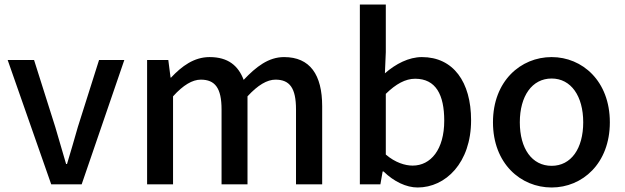

<svg xmlns="http://www.w3.org/2000/svg" viewBox="-20 -817 2772 851"><path d="M207 0H342L531 -551H419L325 -254C310 -200 293 -144 277 -90H273C257 -144 241 -200 225 -254L131 -551H14Z M632 0H747V-390C792 -440 833 -464 870 -464C933 -464 962 -427 962 -332V0H1077V-390C1123 -440 1164 -464 1201 -464C1264 -464 1292 -427 1292 -332V0H1408V-346C1408 -486 1354 -564 1239 -564C1170 -564 1115 -521 1060 -463C1036 -526 991 -564 909 -564C840 -564 786 -524 738 -473H736L726 -551H632Z M1831 14C1955 14 2068 -95 2068 -284C2068 -454 1989 -564 1850 -564C1792 -564 1734 -534 1686 -492L1690 -586V-797H1575V0H1666L1676 -57H1680C1726 -12 1781 14 1831 14ZM1809 -83C1776 -83 1732 -96 1690 -132V-401C1735 -445 1777 -468 1820 -468C1912 -468 1949 -397 1949 -282C1949 -154 1889 -83 1809 -83Z M2425 14C2561 14 2683 -92 2683 -275C2683 -458 2561 -564 2425 -564C2288 -564 2165 -458 2165 -275C2165 -92 2288 14 2425 14ZM2425 -82C2338 -82 2284 -158 2284 -275C2284 -391 2338 -469 2425 -469C2511 -469 2565 -391 2565 -275C2565 -158 2511 -82 2425 -82Z"/></svg>

Font: Noto Sans CJK SC Medium
Style: Regular
Weight: 500
Designer: Ryoko NISHIZUKA 西塚涼子 (kana, bopomofo & ideographs); Paul D. Hunt (Latin, Greek & Cyrillic); Sandoll Communications 산돌커뮤니
Foundry: Adobe
Version: Version 2.004;hotconv 1.0.118;makeotfexe 2.5.65603